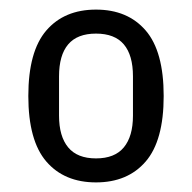

<svg xmlns="http://www.w3.org/2000/svg" viewBox="-20 -730 400 400"><path d="M180 -350Q114 -350 76.5 -393.5Q39 -437 39 -530Q39 -623 76.5 -666.5Q114 -710 180 -710Q246 -710 283.5 -666.5Q321 -623 321 -530Q321 -437 283.5 -393.5Q246 -350 180 -350ZM180 -400Q219 -400 238 -423Q257 -446 257 -489V-571Q257 -615 238 -637.5Q219 -660 180 -660Q141 -660 122 -637.5Q103 -615 103 -571V-489Q103 -446 122 -423Q141 -400 180 -400Z"/></svg>

Font: IBM Plex Sans Condensed
Style: Regular
Weight: 400
Width: 3
Designer: Mike Abbink, Paul van der Laan, Pieter van Rosmalen
Foundry: Bold Monday
Version: Version 3.201